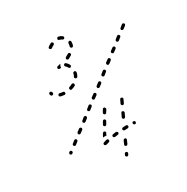

<svg xmlns="http://www.w3.org/2000/svg" viewBox="-182 -722 1109 1136"><g transform="rotate(-30 372.5 -154.0)"><path d="M203 -270Q201 -269 199 -268Q197 -267 196 -266Q195 -264 194 -262Q193 -258 195 -255Q197 -251 201 -250Q213 -247 226 -246Q230 -245 233 -248Q236 -251 236 -255Q237 -259 234 -262Q231 -265 227 -266Q216 -266 207 -269Q205 -270 203 -270ZM269 -267Q268 -263 269 -259Q270 -255 274 -253Q278 -251 281 -253Q293 -256 304 -262Q308 -264 309 -268Q310 -272 308 -276Q306 -280 302 -281Q298 -282 294 -280Q285 -275 275 -272Q271 -270 269 -267ZM166 -303Q162 -305 158 -304Q154 -302 152 -299Q150 -295 151 -291Q152 -288 153 -286Q155 -282 159 -280Q163 -279 167 -281Q170 -282 172 -286Q173 -290 172 -294Q171 -295 171 -297Q169 -301 166 -303ZM327 -304Q329 -300 332 -298Q336 -296 340 -297Q344 -298 346 -302Q353 -314 355 -326Q356 -330 353 -334Q351 -337 347 -338Q343 -338 339 -336Q336 -334 335 -330Q334 -321 328 -312Q326 -308 327 -304ZM333 -369Q337 -368 340 -370Q344 -372 345 -376Q346 -380 344 -384Q337 -396 328 -404Q325 -407 321 -407Q317 -406 314 -403Q311 -400 311 -396Q312 -392 315 -389Q322 -383 327 -374Q329 -370 333 -369ZM273 -396Q269 -398 269 -402Q268 -407 271 -410Q273 -413 278 -414Q284 -415 296 -418H297Q293 -413 291 -408Q289 -402 289 -395Q284 -394 280 -394Q276 -393 273 -396ZM341 -430Q342 -434 346 -436Q356 -441 365 -447Q368 -449 372 -448Q376 -447 378 -444Q381 -440 380 -436Q379 -432 376 -430Q366 -424 355 -418Q353 -417 350 -417Q348 -417 346 -418Q344 -420 343 -421Q343 -421 342 -422Q342 -422 342 -422Q341 -422 341 -423Q340 -426 341 -430ZM396 -480Q395 -477 396 -473Q398 -469 402 -467Q405 -466 409 -467Q413 -469 415 -473Q419 -484 419 -496Q419 -498 419 -499Q419 -503 416 -506Q413 -509 409 -509Q405 -508 402 -505Q399 -502 399 -498Q399 -497 399 -496Q399 -488 396 -480ZM323 -540Q324 -544 322 -548Q320 -551 316 -553Q313 -554 309 -552Q298 -547 288 -539Q286 -538 285 -536Q284 -534 284 -532Q284 -530 284 -528Q285 -526 286 -525Q289 -522 293 -521Q297 -521 300 -523Q309 -530 318 -534Q321 -536 323 -540ZM386 -534Q391 -534 393 -538Q396 -541 395 -545Q394 -549 391 -552Q379 -561 366 -563Q364 -563 362 -563Q360 -562 359 -561Q357 -560 356 -558Q355 -556 355 -554Q354 -550 356 -547Q359 -544 363 -543Q371 -542 379 -536Q382 -533 386 -534ZM78 65Q77 67 77 69Q77 71 77 73Q78 75 79 76Q82 79 86 80Q90 80 93 78L95 76Q97 75 98 73Q99 71 99 70Q99 68 99 66Q98 64 97 62Q95 59 91 58Q86 58 83 60L81 62Q79 63 78 65ZM121 35Q120 39 123 43Q124 44 126 45Q127 46 129 46Q131 47 133 46Q135 46 137 44L154 31Q157 28 158 24Q158 20 156 17Q155 15 153 14Q151 13 149 13Q147 13 145 13Q143 14 142 15L124 29Q121 31 121 35ZM181 -14Q180 -12 179 -10Q179 -8 180 -6Q180 -4 181 -3Q184 1 188 1Q192 2 195 -1L213 -14Q216 -17 217 -21Q217 -25 215 -28Q212 -32 208 -32Q204 -33 201 -30L183 -17Q182 -16 181 -14ZM238 -55Q237 -51 240 -48Q243 -45 247 -44Q251 -44 254 -46L272 -60Q273 -61 274 -63Q275 -64 275 -66Q276 -68 275 -70Q275 -72 273 -74Q271 -77 267 -78Q263 -78 259 -76L242 -62Q239 -60 238 -55ZM297 -101Q296 -97 299 -93Q300 -92 302 -91Q303 -90 305 -90Q307 -89 309 -90Q311 -90 313 -92L330 -105Q334 -108 334 -112Q335 -116 332 -119Q331 -121 329 -122Q327 -123 325 -123Q323 -123 322 -123Q320 -122 318 -121L301 -107Q297 -105 297 -101ZM355 -146Q355 -142 357 -139Q360 -135 364 -135Q368 -134 371 -137L389 -150Q392 -153 393 -157Q393 -161 391 -164Q388 -168 384 -168Q380 -169 377 -166L359 -153Q356 -150 355 -146ZM414 -191Q414 -187 416 -184Q419 -181 423 -180Q427 -180 430 -182L448 -196Q451 -198 451 -202Q452 -206 449 -210Q447 -213 443 -213Q439 -214 435 -211L418 -198Q415 -195 414 -191ZM473 -237Q472 -232 475 -229Q477 -226 482 -225Q486 -225 489 -227L506 -241Q510 -243 510 -248Q511 -252 508 -255Q506 -258 502 -259Q497 -259 494 -257L477 -243Q473 -241 473 -237ZM532 -282Q531 -278 534 -274Q536 -271 540 -271Q544 -270 548 -273L565 -286Q568 -289 569 -293Q569 -297 567 -300Q564 -303 560 -304Q556 -305 553 -302L535 -289Q532 -286 532 -282ZM590 -327Q590 -323 592 -320Q595 -317 599 -316Q603 -315 606 -318L624 -331Q627 -334 628 -338Q628 -342 626 -345Q623 -349 619 -349Q615 -350 612 -347L594 -334Q591 -331 590 -327ZM649 -372Q648 -368 651 -365Q654 -362 658 -361Q662 -361 665 -363L682 -377Q686 -379 686 -383Q687 -387 684 -391Q682 -394 678 -395Q674 -395 670 -393L653 -379Q650 -377 649 -372ZM708 -418Q707 -414 710 -410Q712 -407 716 -407Q720 -406 724 -409L741 -422Q744 -425 745 -429Q746 -433 743 -436Q740 -439 736 -440Q732 -440 729 -438L712 -424Q708 -422 708 -418ZM357 248Q359 252 363 254Q366 256 370 254Q374 253 376 249L379 242Q381 239 380 235Q378 231 374 229Q373 228 371 228Q369 228 367 229Q365 229 363 231Q362 232 361 234L358 241Q356 245 357 248ZM384 191Q386 195 389 197Q391 198 393 198Q395 198 397 197Q399 197 400 195Q402 194 403 192L413 169Q415 165 414 162Q412 158 409 156Q407 155 405 155Q403 155 401 156Q399 156 398 158Q396 159 395 161L385 184Q383 187 384 191ZM319 123Q321 120 320 116Q320 114 319 112Q317 110 316 109Q314 108 312 108Q310 108 308 108Q297 111 288 114Q284 115 282 119Q280 123 281 126Q282 128 283 130Q285 131 286 132Q288 133 290 133Q292 134 294 133Q302 130 313 128Q317 127 319 123ZM388 113Q391 109 390 105Q390 101 386 99Q383 96 379 96Q369 98 359 99Q357 99 355 100Q353 101 352 103Q351 104 350 106Q350 108 350 110Q350 112 351 114Q352 116 354 117Q356 118 357 118Q359 119 361 119Q371 117 381 116Q385 116 388 113ZM455 111Q456 111 458 109Q459 108 460 106Q461 104 461 102Q461 98 458 95Q455 92 450 92Q440 92 430 93Q428 93 426 94Q424 95 423 96Q422 97 421 99Q420 101 420 103Q420 107 424 110Q427 113 431 113Q441 112 451 112Q453 112 455 111ZM505 112Q506 111 508 110Q509 109 510 107Q511 105 511 103Q511 99 508 96Q505 93 501 93Q499 93 497 93Q496 94 494 95Q493 97 492 98Q491 100 491 102Q491 106 494 109Q496 112 501 113Q503 113 505 112ZM300 81 310 63Q311 62 313 61Q314 59 316 59Q318 58 320 59Q322 59 324 60Q327 62 328 66Q329 70 327 73L320 87Q317 86 315 86Q309 85 303 86Q301 87 299 87Q298 86 299 84Q299 83 300 81ZM452 41Q452 43 453 45Q453 47 455 49Q456 50 458 51Q462 53 465 51Q469 50 471 46L482 23Q483 21 483 19Q483 17 482 15Q482 14 480 12Q479 11 477 10Q473 8 469 9Q466 11 464 15L453 38Q452 39 452 41ZM334 27Q335 31 339 33Q342 35 346 34Q350 33 352 30L362 12Q363 10 364 8Q364 6 363 4Q363 3 362 1Q360 -1 359 -2Q355 -4 351 -3Q347 -1 345 2L335 20Q333 23 334 27ZM486 -32Q486 -30 487 -28Q488 -26 489 -25Q490 -23 492 -22Q496 -20 500 -22Q504 -23 505 -27L516 -50Q517 -52 517 -54Q517 -56 517 -58Q516 -59 514 -61Q513 -62 511 -63Q508 -65 504 -64Q500 -62 498 -58L487 -35Q486 -34 486 -32ZM369 -34Q370 -30 374 -28Q376 -27 377 -27Q379 -26 381 -27Q383 -27 385 -29Q386 -30 387 -32L398 -49Q400 -53 398 -57Q397 -61 394 -63Q390 -65 386 -64Q382 -63 380 -59L370 -42Q368 -38 369 -34Z"/></g></svg>

Font: FRB American Cursive Dashed Light
Style: Italic
Weight: 300
Italic angle: -25°
Version: Version 2.0;Modular Font Editor K font №1